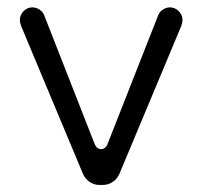

<svg xmlns="http://www.w3.org/2000/svg" viewBox="-20 -514 558 529"><path d="M253.9 -4.4H263.7Q278.3 -4.4 290.8 -12.9Q303.2 -21.5 309.1 -35.2L479 -441.4Q482.9 -452.1 482.9 -458Q482.9 -472.7 472.4 -483.2Q461.9 -493.7 448.2 -493.7Q438.5 -493.7 429.2 -487.8Q420.4 -482.4 416.5 -473.6L275.9 -116.2Q271.5 -105.5 262.2 -103.5Q260.7 -103 258.8 -103Q252 -103 246.6 -107.9Q243.7 -111.3 241.2 -116.2L101.1 -473.6Q95.7 -485.4 82 -491.2Q75.7 -493.7 69.3 -493.7Q55.2 -493.7 44.9 -483.2Q34.7 -472.7 34.7 -458Q34.7 -452.1 38.6 -441.4L208.5 -35.2Q214.4 -21.5 226.8 -12.9Q239.3 -4.4 253.9 -4.4Z"/></svg>

Font: YuPearl-ExtraLight
Style: ExtraLight
Weight: 200
Designer: Max Yao
Foundry: Max-Everyday
Version: Version 1.011; ttfautohint (v1.8.3)